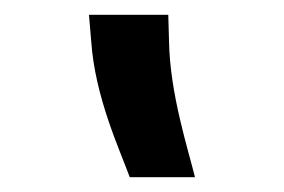

<svg xmlns="http://www.w3.org/2000/svg" viewBox="-20 -1006 383 259"><path d="M155 -767H243C234 -804 209 -880 208 -951L207 -986H100L103 -951C108 -875 142 -803 155 -767Z"/></svg>

Font: All Genders v4
Style: Bold
Weight: 700
Designer: Rassam Alawdi
Foundry: Rassam Art
Version: Version 3.100;FEAKit 1.0